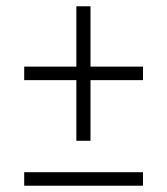

<svg xmlns="http://www.w3.org/2000/svg" viewBox="-20 -591 532 611"><path d="M223 -336H57V-379H223V-571H268V-379H435V-336H268V-143H223ZM57 -43H435V0H57Z"/></svg>

Font: Noto Serif NarrowLight
Style: Regular
Weight: 300
Width: 4
Designer: Monotype Design Team
Foundry: Monotype Imaging Inc.
Version: Version 1.001